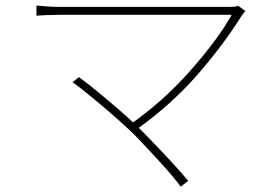

<svg xmlns="http://www.w3.org/2000/svg" viewBox="-20 -664 1017 707"><path d="M878.9 -618.2Q874 -611.3 868.2 -603.5Q800.8 -496.1 705.1 -386.7Q609.4 -277.3 477.5 -183.6L454.1 -202.1Q580.1 -289.1 682.6 -405.8Q785.2 -522.5 833 -609.4H200.2Q173.8 -609.4 151.9 -608.4Q129.9 -607.4 114.3 -606.4V-643.6Q134.8 -641.6 155.3 -640.1Q175.8 -638.7 200.2 -638.7H823.2Q848.6 -638.7 857.4 -642.6L883.8 -623ZM247.1 -361.3 270.5 -379.9Q301.8 -358.4 378.9 -293.5Q456.1 -228.5 502 -182.6Q552.7 -130.9 600.1 -80.1Q647.5 -29.3 672.9 2L645.5 23.4Q623 -7.8 577.1 -58.6Q531.2 -109.4 478.5 -164.1Q435.5 -207 359.4 -271.5Q283.2 -335.9 247.1 -361.3Z"/></svg>

Font: Min Sans VF VF
Style: Regular
Weight: 400
Designer: Jinseong-Kim, NotoSansCJK, Nunito
Foundry: Jinseong-Kim
Version: Version 1.420;Glyphs 3.1.2 (3151)